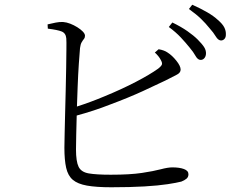

<svg xmlns="http://www.w3.org/2000/svg" viewBox="-20 -796 1040 811"><path d="M181 -693Q198 -697 215 -700.5Q232 -704 247 -703Q261 -702 276.5 -696Q292 -690 306.5 -681Q321 -672 330 -662.5Q339 -653 339 -645Q339 -637 334.5 -631.5Q330 -626 325 -617.5Q320 -609 318 -593Q316 -571 313 -527Q310 -483 308 -430Q307 -388 305 -346Q364 -365 421 -389Q494 -419 553.5 -450Q613 -481 648 -506Q662 -517 664 -524Q666 -531 659 -543Q655 -551 648.5 -559Q642 -567 634 -574L650 -588Q662 -586 671.5 -582.5Q681 -579 688 -574Q707 -562 725 -539.5Q743 -517 743 -502Q743 -488 725 -479.5Q707 -471 679 -456Q644 -439 583 -411Q522 -383 444 -354Q378 -328 304 -308Q303 -264 302 -228Q301 -186 301 -165Q301 -114 312 -91.5Q323 -69 355 -63.5Q387 -58 448 -58Q529 -58 579 -65.5Q629 -73 659 -81Q689 -89 708 -89Q738 -89 757 -82Q776 -75 776 -60Q776 -48 767.5 -41Q759 -34 746 -29Q727 -24 688 -18Q649 -12 589.5 -8.5Q530 -5 450 -5Q387 -5 347.5 -12Q308 -19 287.5 -36.5Q267 -54 259.5 -87Q252 -120 252 -172Q252 -192 253 -229.5Q254 -267 255 -314.5Q256 -362 257.5 -413Q259 -464 259.5 -509.5Q260 -555 260.5 -588Q261 -621 260 -634Q258 -656 240.5 -663Q223 -670 182 -675ZM781 -595Q765 -615 744 -637.5Q723 -660 693 -682L708 -701Q745 -683 771.5 -664.5Q798 -646 815 -629Q834 -610 842.5 -596.5Q851 -583 850 -568Q849 -556 842 -549Q835 -542 825 -543Q814 -545 805.5 -560.5Q797 -576 781 -595ZM865 -677Q849 -697 829.5 -716Q810 -735 778 -758L792 -776Q828 -760 855.5 -744Q883 -728 900 -712Q920 -695 927.5 -680Q935 -665 934 -649Q934 -638 928 -631.5Q922 -625 913 -625Q901 -626 891.5 -642Q882 -658 865 -677Z"/></svg>

Font: Early Summer Mincho Light
Style: Regular
Weight: 300
Designer: GuiWonder
Version: Version 1.002